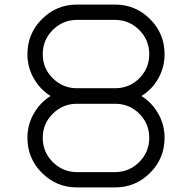

<svg xmlns="http://www.w3.org/2000/svg" viewBox="-20 -820 840 840"><path d="M599 -400Q645 -371 672.5 -322.5Q700 -274 700 -217Q700 -127 636.5 -63.5Q573 0 483 0H317Q227 0 163.5 -63.5Q100 -127 100 -217Q100 -274 127.5 -322.5Q155 -371 201 -400Q155 -429 127.5 -477.5Q100 -526 100 -583Q100 -673 163.5 -736.5Q227 -800 317 -800H483Q573 -800 636.5 -736.5Q700 -673 700 -583Q700 -526 673 -477.5Q646 -429 599 -400ZM316 -434H484Q546 -434 589.5 -477.5Q633 -521 633 -583Q633 -645 589 -689Q545 -733 483 -733H317Q255 -733 211 -689Q167 -645 167 -583Q167 -521 211 -477.5Q255 -434 316 -434ZM483 -67Q545 -67 589 -111Q633 -155 633 -217Q633 -279 589.5 -322.5Q546 -366 484 -366H316Q255 -366 211 -322.5Q167 -279 167 -217Q167 -155 211 -111Q255 -67 317 -67Z"/></svg>

Font: Dune Rise
Style: Regular
Weight: 400
Version: Version 001.000